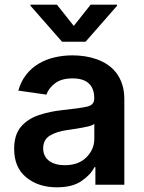

<svg xmlns="http://www.w3.org/2000/svg" viewBox="-20 -789 615 820"><path d="M40.5 -153.1Q40.5 -214.5 70.3 -248.6Q99.8 -282.3 147.4 -297.9Q171.2 -305.8 196 -310.9Q220.9 -316.1 247.5 -318.9Q284.1 -322.8 309.7 -326.3Q335.2 -329.9 351.2 -333.5Q382.5 -340.2 382.5 -367.9V-370Q382.5 -410.9 359.4 -432.5Q336.3 -454.2 290.1 -454.2Q242.5 -454.2 215.6 -433.6Q187.9 -413 178.3 -384.9L58.2 -402Q69.6 -442.1 92.3 -470.7Q115.1 -499.3 145.8 -517.4Q176.5 -535.5 213.2 -544Q250 -552.6 289.4 -552.6Q315.3 -552.6 341.8 -548.7Q368.3 -544.7 392.9 -536Q417.6 -527.3 439.1 -513Q460.6 -498.6 476.6 -477.8Q492.5 -457 501.8 -429Q511 -400.9 511 -365.1V0H387.4V-74.9H383.2Q374.3 -57.5 360.3 -42.8Q346.2 -28.1 326.7 -14.9Q288 11 223 11Q144.2 11 92.7 -30.9Q40.5 -73.2 40.5 -153.1ZM110.4 -764.2V-769.2H223L295.1 -678.3L367.2 -769.2H479.8V-764.2L345.5 -610.8H245ZM256.4 -83.5Q315.3 -83.5 348.7 -116.8Q382.8 -150.9 382.8 -195.7V-259.9Q375 -253.2 353 -248.2Q342 -245.7 330.1 -243.6Q318.2 -241.5 306.5 -239.5Q294.7 -237.6 284.1 -236Q273.4 -234.4 264.9 -233.3Q243.3 -230.1 225.7 -224.4Q208.1 -218.8 193.2 -209.9Q164.4 -192.5 164.4 -155.2Q164.4 -137.8 171.2 -124.3Q177.9 -110.8 190.2 -101.7Q202.4 -92.7 219.3 -88.1Q236.2 -83.5 256.4 -83.5Z"/></svg>

Font: Inter P Semi Bold
Style: Regular
Weight: 600
Designer: Rasmus Andersson
Foundry: rsms
Version: Version 3.018;git-588b23468